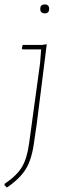

<svg xmlns="http://www.w3.org/2000/svg" viewBox="-50 -651 290 863"><path d="M131 -611Q131 -631 151 -631Q171 -631 171 -611Q171 -591 151 -591Q131 -591 131 -611ZM158 -452 160 -451 115 -93 104 -18Q94 62 67.5 106.5Q41 151 -19 192L-30 181L-29 175Q26 138 49 99Q72 60 81 -8L130 -366L135 -429H52L48 -433L52 -449H139Z"/></svg>

Font: Alegreya Sans Thin
Style: Italic
Weight: 100
Italic angle: -7°
Designer: Juan Pablo del Peral
Foundry: Huerta Tipografica
Version: Version 2.007